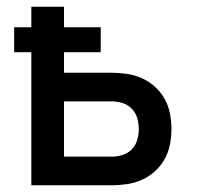

<svg xmlns="http://www.w3.org/2000/svg" viewBox="-20 -550 590 570"><path d="M73 0V-395H22V-469H73V-530H170V-469H279V-395H170V-334H312Q335 -334 358 -330.5Q381 -327 402 -317.5Q423 -308 440.5 -292Q458 -276 469 -256Q480 -236 484.5 -213Q489 -190 489 -167Q489 -144 484.5 -121Q480 -98 469 -78Q458 -58 440.5 -42Q423 -26 402 -16.5Q381 -7 358 -3.5Q335 0 312 0ZM170 -85H312Q328 -85 344 -90Q360 -95 371.5 -107Q383 -119 387.5 -135Q392 -151 392 -167Q392 -183 387.5 -199Q383 -215 371.5 -227Q360 -239 344 -244Q328 -249 312 -249H170Z"/></svg>

Font: Lode Dark
Style: Bold
Weight: 700
Monospace: yes
Designer: Belleve Invis
Foundry: Belleve Invis
Version: Version 29.2.0; ttfautohint (v1.8.3)